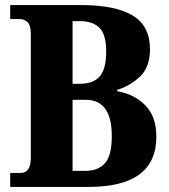

<svg xmlns="http://www.w3.org/2000/svg" viewBox="-20 -734 664 754"><path d="M20 0V-55H62Q101 -55 101 -115V-600Q101 -636 87.5 -647.5Q74 -659 60 -659H20V-714H301Q432 -714 500.5 -673.5Q569 -633 569 -540Q569 -471 530.5 -434Q492 -397 440 -381V-376Q508 -364 551 -320Q594 -276 594 -197Q594 0 328 0ZM294 -405Q347 -405 372 -434.5Q397 -464 397 -531Q397 -599 370.5 -625Q344 -651 293 -651H265V-405ZM315 -63Q366 -63 392.5 -93.5Q419 -124 419 -200Q419 -342 317 -342H265V-63Z"/></svg>

Font: Noto Serif Armenian Condensed ExtraBold
Style: Regular
Weight: 800
Width: 3
Designer: Monotype Design Team
Foundry: Monotype Imaging Inc.
Version: Version 2.008; ttfautohint (v1.8.4.7-5d5b)